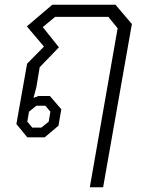

<svg xmlns="http://www.w3.org/2000/svg" viewBox="-20 -578 620 808"><path d="M475 -459 436 -507H212L160 -464L228 -379L147 -295L133 -211L121 -166L142 -174H190L238 -118L226 -49L168 0H95L49 -56L94 -310L165 -382L93 -467L200 -558H466L535 -477L414 210H358ZM154 -41 185 -66 192 -108 171 -133H133L102 -108L95 -66L116 -41Z"/></svg>

Font: Chakra Petch Light
Style: Italic
Weight: 300
Italic angle: -10°
Designer: Katatrad Aksorn Co.,Ltd.
Foundry: Cadson Demak Co.,Ltd.
Version: Version 1.000; ttfautohint (v1.6)